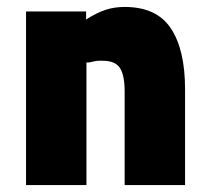

<svg xmlns="http://www.w3.org/2000/svg" viewBox="-20 -533 604 553"><path d="M55 -500H228V-477Q260 -497 285 -505Q310 -513 339 -513Q431 -513 472 -451.5Q513 -390 513 -276V0H339V-270Q339 -316 325.5 -337Q312 -358 276 -358Q274 -358 265 -358Q256 -358 236 -353H229V0H55Z"/></svg>

Font: Cairo Black
Style: Regular
Weight: 900
Designer: Mohamed Gaber, the designers of Titillium
Foundry: Kief Type Foundry
Version: Version 2.009; ttfautohint (v1.5.33-1714) -l 8 -r 50 -G 200 